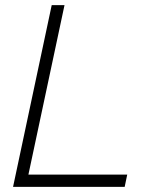

<svg xmlns="http://www.w3.org/2000/svg" viewBox="-20 -730 640 750"><path d="M31 0 182 -710H232L91 -48H477L467 0Z"/></svg>

Font: Geist Mono ExtraLight
Style: Italic
Weight: 200
Italic angle: -12°
Monospace: yes
Designer: Basement.studio, Andrés Briganti, Mateo Zaragoza
Foundry: Basement.studio, Vercel, Andrés Briganti, Guido Ferreyra, Mateo Zaragoza
Version: Version 1.500; ttfautohint (v1.8.4.7-5d5b)